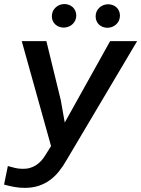

<svg xmlns="http://www.w3.org/2000/svg" viewBox="-21 -913 694 944"><path d="M277.8 -420.9 297.4 -310.5 520.5 -710.9H653.3L305.7 -125Q288.6 -94.7 268.3 -69.6Q248 -44.4 223.1 -26.6Q198.2 -8.8 168 1Q137.7 10.7 101.1 10.7Q74.7 10.7 49.3 6.1Q23.9 1.5 -1 -5.4L17.6 -96.7Q35.2 -91.3 53.2 -87.2Q71.3 -83 89.8 -83Q109.9 -82.5 126.5 -87.4Q143.1 -92.3 157.2 -101.6Q171.4 -110.8 182.9 -124Q194.3 -137.2 204.1 -153.3L230 -194.8L85.9 -710.9H207ZM233.9 -833.5Q234.4 -858.9 251.7 -875.5Q269 -892.1 294.4 -893.1Q306.6 -893.1 317.6 -889.2Q328.6 -885.3 336.7 -877.7Q344.7 -870.1 349.4 -859.6Q354 -849.1 354 -836.4Q354 -823.7 349.1 -813Q344.2 -802.2 335.9 -794.4Q327.6 -786.6 316.7 -782.2Q305.7 -777.8 293.5 -777.3Q281.2 -777.3 270.3 -781.2Q259.3 -785.2 251.2 -792.5Q243.2 -799.8 238.5 -810.3Q233.9 -820.8 233.9 -833.5ZM449.2 -833Q449.7 -858.4 467 -874.8Q484.4 -891.1 509.3 -892.1Q521.5 -892.1 532.5 -888.2Q543.5 -884.3 551.5 -877Q559.6 -869.6 564.2 -859.1Q568.8 -848.6 568.8 -835.9Q568.4 -810.5 551 -793.9Q533.7 -777.3 508.3 -776.4Q496.1 -776.4 485.1 -780.3Q474.1 -784.2 466.1 -791.7Q458 -799.3 453.6 -809.8Q449.2 -820.3 449.2 -833Z"/></svg>

Font: Roboto Mono Medium
Style: Italic
Weight: 500
Designer: Google
Version: Version 2.000985; 2015; ttfautohint (v1.3)